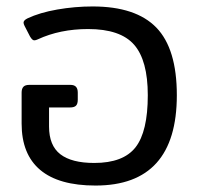

<svg xmlns="http://www.w3.org/2000/svg" viewBox="-20 -560 615 595"><path d="M47 -177V-273Q47 -285 52.5 -291Q58 -297 71 -297H198Q210 -297 215.5 -291Q221 -285 221 -273V-251Q221 -238 215.5 -232.5Q210 -227 197 -227H132V-168Q132 -109 167 -82Q202 -55 272 -55Q362 -55 400 -103.5Q438 -152 438 -265Q438 -373 395.5 -421.5Q353 -470 253 -470Q166 -470 97 -438Q91 -435 86 -435Q80 -435 73 -447L56 -480Q53 -486 53 -490Q53 -497 65 -503Q103 -521 157.5 -530.5Q212 -540 267 -540Q401 -540 464.5 -474.5Q528 -409 528 -265Q528 15 276 15Q162 15 104.5 -33.5Q47 -82 47 -177Z"/></svg>

Font: Mitr Light
Style: Regular
Weight: 300
Designer: Thanarat Vachiruckul
Foundry: Cadson Demak
Version: Version 1.003